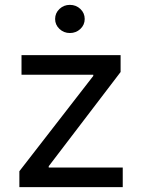

<svg xmlns="http://www.w3.org/2000/svg" viewBox="-20 -769 584 789"><path d="M59.6 0V-65.4L363.3 -457V-461.9H68.4V-542.5H475.6V-473.1L180.2 -85.9V-80.6H484.4V0ZM267.1 -633.3Q242.2 -633.3 224.4 -650.1Q206.5 -667 206.5 -690.9Q206.5 -715.3 224.4 -732.2Q242.2 -749 267.1 -749Q292.5 -749 310.3 -732.2Q328.1 -715.3 328.1 -690.9Q328.1 -667 310.3 -650.1Q292.5 -633.3 267.1 -633.3Z"/></svg>

Font: Inter 16pt
Style: Regular
Weight: 400
Version: Version 4.001;git-66647c0bb